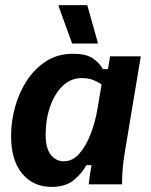

<svg xmlns="http://www.w3.org/2000/svg" viewBox="-20 -720 590 750"><path d="M180.8 10Q110 10 66.7 -41.7Q23.3 -93.3 23.3 -189.2Q23.3 -245 38.8 -301.7Q54.2 -358.3 85 -405.4Q115.8 -452.5 160.8 -481.2Q205.8 -510 265.8 -510Q315.8 -510 342.5 -492.1Q369.2 -474.2 381.7 -450H401.7L410 -500H530L468.3 -130Q462.5 -96.7 459.6 -65Q456.7 -33.3 456.7 0H326.7Q328.3 -16.7 331.2 -37.5Q334.2 -58.3 337.5 -75H317.5Q301.7 -45 269.6 -17.5Q237.5 10 180.8 10ZM229.2 -90Q264.2 -90 290.4 -120.4Q316.7 -150.8 334.6 -197.9Q352.5 -245 360.8 -295L376.7 -390Q361.7 -400.8 342.9 -407.9Q324.2 -415 300 -415Q256.7 -415 225 -384.6Q193.3 -354.2 175.8 -303.8Q158.3 -253.3 158.3 -194.2Q158.3 -140 178.8 -115Q199.2 -90 229.2 -90ZM261.7 -550 209.2 -695V-700H320.8L361.7 -555V-550Z"/></svg>

Font: Familjen Grotesk
Style: Bold Italic
Weight: 700
Italic angle: -9.46201°
Designer: Anders Wikstroem, Jonas Baeckman, Matilda Gysing, Kristian Moeller
Foundry: Familjen STHLM AB
Version: Version 2.002; ttfautohint (v1.8.4.7-5d5b)